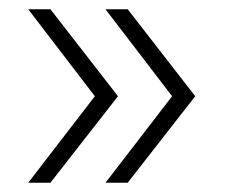

<svg xmlns="http://www.w3.org/2000/svg" viewBox="-20 -469 495 415"><path d="M352 -261 208 -74H256L402 -261L256 -449H208ZM41 -449 185 -261 41 -74H89L235 -261L89 -449Z"/></svg>

Font: Montserrat Light
Style: Regular
Weight: 300
Designer: Julieta Ulanovsky
Foundry: Julieta Ulanovsky
Version: Version 7.200